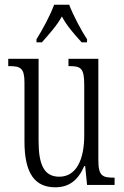

<svg xmlns="http://www.w3.org/2000/svg" viewBox="-20 -786 526 816"><path d="M135 -619V-606H158C189 -642 219 -673 243 -716C266 -673 295 -642 327 -606H350V-619C325 -657 291 -721 274 -766H210C194 -721 159 -657 135 -619ZM215 10C272 10 311 -18 338 -80H342L350 0H467V-31H464C416 -31 398 -38 398 -105V-536H271V-505H274C324 -505 338 -497 338 -424V-210C338 -111 306 -35 232 -35C168 -35 144 -85 144 -186V-536H15V-505H19C67 -505 84 -497 84 -435V-185C84 -46 130 10 215 10Z"/></svg>

Font: Noto Serif Tamil ExtraCondensed Light
Style: Italic
Weight: 300
Width: 2
Italic angle: -12°
Designer: Indian Type Foundry, Tom Grace, and the Monotype Design Team
Foundry: Monotype Imaging Inc.
Version: Version 2.003